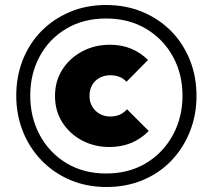

<svg xmlns="http://www.w3.org/2000/svg" viewBox="-20 -738 851 768"><path d="M406 10Q327 10 261 -18Q195 -46 146.5 -96Q98 -146 71.5 -212.5Q45 -279 45 -355Q45 -432 71 -498Q97 -564 145 -613Q193 -662 259 -690Q325 -718 404 -718Q484 -718 550.5 -690Q617 -662 665 -613Q713 -564 739.5 -498Q766 -432 766 -354Q766 -278 739.5 -211.5Q713 -145 665 -95Q617 -45 551 -17.5Q485 10 406 10ZM418 -150Q357 -150 307.5 -176.5Q258 -203 229 -249Q200 -295 200 -354Q200 -413 229 -459Q258 -505 308 -532Q358 -559 420 -559Q466 -559 504 -543.5Q542 -528 572 -498L486 -411Q474 -424 458 -430.5Q442 -437 420 -437Q397 -437 378 -426.5Q359 -416 348.5 -397.5Q338 -379 338 -355Q338 -330 349 -311.5Q360 -293 379 -282.5Q398 -272 420 -272Q443 -272 459.5 -279.5Q476 -287 488 -301L575 -214Q542 -181 503 -165.5Q464 -150 418 -150ZM404 -44Q495 -44 563.5 -85Q632 -126 671 -197Q710 -268 710 -356Q710 -442 671.5 -512Q633 -582 564 -623Q495 -664 404 -664Q314 -664 245.5 -623.5Q177 -583 139 -513Q101 -443 101 -356Q101 -268 139.5 -197Q178 -126 246.5 -85Q315 -44 404 -44Z"/></svg>

Font: Outfit
Style: Bold
Weight: 700
Designer: Rodrigo Fuenzalida
Foundry: fragTYPE
Version: Version 1.100;gftools[0.9.27]